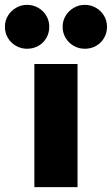

<svg xmlns="http://www.w3.org/2000/svg" viewBox="-86 -766 458 786"><path d="M54.7 -503.9H231.4V0H54.7ZM-65.9 -656.2Q-65.9 -681.2 -53.5 -701.7Q-41 -722.2 -20.3 -734.1Q0.5 -746.1 24.9 -746.1Q49.8 -746.1 70.6 -734.1Q91.3 -722.2 103.5 -701.7Q115.7 -681.2 115.7 -656.2Q115.7 -630.9 103.5 -610.1Q91.3 -589.4 70.6 -577.9Q49.8 -566.4 24.9 -566.4Q0.5 -566.4 -20.3 -578.1Q-41 -589.8 -53.5 -610.4Q-65.9 -630.9 -65.9 -656.2ZM170.4 -656.2Q170.4 -681.2 182.9 -701.7Q195.3 -722.2 216.1 -734.1Q236.8 -746.1 261.2 -746.1Q286.1 -746.1 306.9 -734.1Q327.6 -722.2 339.8 -701.7Q352.1 -681.2 352.1 -656.2Q352.1 -630.9 339.8 -610.1Q327.6 -589.4 306.9 -577.9Q286.1 -566.4 261.2 -566.4Q236.8 -566.4 216.1 -578.1Q195.3 -589.8 182.9 -610.4Q170.4 -630.9 170.4 -656.2Z"/></svg>

Font: Wanted Sans Black
Style: Regular
Weight: 900
Designer: Original Design by Kil Hyung-jin and Kang Hanbin, Wanted Lab, Inc; Hangeul from Source Han Sans by Jang Soo-young and Ka
Foundry: Wanted Lab, Inc.
Version: Version 1.003